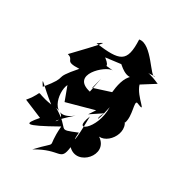

<svg xmlns="http://www.w3.org/2000/svg" viewBox="-207 -935 1061 1152"><g transform="rotate(30 323.5 -359.5)"><path d="M594 -331C615 -386 574 -473 598 -470C692 -431 577 -498 555 -572L647 -630C527 -685 493 -650 611 -660C591 -633 501 -823 418 -805C425 -646 380 -636 208 -657C278 -710 231 -662 91 -515C145 -501 88 -468 195 -473C73 -333 174 -411 59 -270C13 -339 65 -273 156 -203C7 -227 99 -258 11 -153L138 -100C71 -22 72 -5 274 -119C260 61 318 -48 192 87C343 -4 371 71 385 -40C470 47 610 -108 501 -180C584 -173 664 -327 538 -371ZM457 -316C430 -274 438 -218 468 -365C473 -207 334 -114 393 -257C391 -66 377 -66 384 -140C251 -86 333 -118 192 -201C333 -171 122 -48 316 -219C188 -114 150 -290 182 -353L218 -256L407 -308L377 -263ZM397 -623C395 -634 466 -542 524 -603C418 -585 440 -385 424 -358C502 -522 551 -365 510 -474L319 -413L338 -489L318 -386C163 -421 322 -567 373 -565C286 -575 363 -557 295 -610Z"/></g></svg>

Font: Asimov Silicon
Style: Regular
Weight: 400
Designer: Google
Version: Version 2.000980; 2014